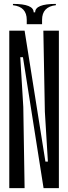

<svg xmlns="http://www.w3.org/2000/svg" viewBox="-20 -969 351 989"><path d="M76.7 -811.1H106.7L235.6 0H204.4ZM27.8 -811.1H94.4L103.3 -674.4H84.4L100 -417.8L106.7 0H27.8ZM283.3 0H216.7L207.8 -136.7H226.7L211.1 -393.3L203.3 -811.1H283.3ZM161.1 -905.6H150L147.8 -844.4H196.7V-866.7Q196.7 -934.4 267.8 -942.2V-948.9Q161.1 -948.9 161.1 -905.6ZM164.4 -905.6H153.3Q153.3 -948.9 46.7 -948.9V-942.2Q117.8 -934.4 117.8 -866.7V-844.4H166.7Z"/></svg>

Font: Le Murmure
Style: Regular
Weight: 600
Width: 2
Designer: Jeremy Landes, Alexander Slobzheninov (Cyrillic)
Foundry: Velvetyne Type Foundry
Version: Version 1.0